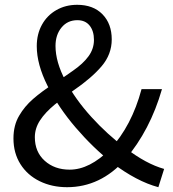

<svg xmlns="http://www.w3.org/2000/svg" viewBox="-20 -766 720 799"><path d="M36 -190Q36 -245 60 -285Q82 -323 117.5 -354Q153 -385 204 -418Q251 -448 284 -472Q326 -501 348.5 -532Q371 -563 371 -600Q371 -637 353 -659.5Q335 -682 302 -682Q261 -682 236 -651.5Q211 -621 211 -575Q211 -508 252.5 -430Q294 -352 360.5 -279Q427 -206 502 -150Q588 -84 663 -63L639 13Q549 -11 447 -88Q367 -151 295 -235Q223 -319 178 -408.5Q133 -498 133 -574Q133 -624 154.5 -663Q176 -702 214.5 -724Q253 -746 301 -746Q368 -746 406.5 -706.5Q445 -667 445 -602Q445 -540 403 -490.5Q361 -441 285 -389Q251 -365 208 -331Q168 -298 146.5 -265Q125 -232 125 -195Q125 -134 166 -97Q207 -60 270 -60Q353 -60 438 -145Q528 -242 569 -395H654Q605 -224 501 -102Q398 13 259 13Q196 13 145 -12Q94 -37 65 -83Q36 -129 36 -190Z"/></svg>

Font: Merged Yaku Han JP
Style: Regular
Weight: 400
Designer: Ryoko NISHIZUKA 西塚涼子 (kana, bopomofo & ideographs); Paul D. Hunt (Latin, Greek & Cyrillic); Sandoll Communications 산돌커뮤니
Foundry: Adobe
Version: Version 2.004